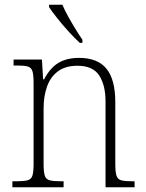

<svg xmlns="http://www.w3.org/2000/svg" viewBox="-20 -786 611 806"><path d="M32 0V-25H48Q79 -25 95 -29Q111 -33 116 -48.5Q121 -64 121 -99V-438Q121 -472 116 -487.5Q111 -503 96 -507Q81 -511 53 -511H37V-536H156L161 -453H165Q191 -502 226 -522.5Q261 -543 312 -543Q390 -543 427 -497.5Q464 -452 464 -357V-99Q464 -64 469 -48.5Q474 -33 489.5 -29Q505 -25 536 -25H545V0H423V-361Q423 -428 396.5 -469Q370 -510 305 -510Q254 -510 222.5 -486Q191 -462 177 -421.5Q163 -381 163 -331V-98Q163 -64 168 -48.5Q173 -33 189 -29Q205 -25 236 -25H247V0ZM315 -606Q295 -624 269 -652.5Q243 -681 220 -710Q197 -739 186 -756V-766H242Q251 -744 266 -717Q281 -690 297 -664Q313 -638 326 -619V-606Z"/></svg>

Font: Noto Serif SemiCondensed ExtraLight
Style: Regular
Weight: 200
Width: 4
Designer: Monotype Design Team
Foundry: Monotype Imaging Inc.
Version: Version 2.014